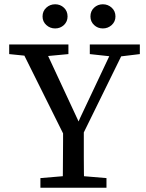

<svg xmlns="http://www.w3.org/2000/svg" viewBox="-20 -878 684 898"><path d="M169 0V-45L311 -57H335L478 -45V0ZM273 0Q274 -34 274 -69Q274 -104 274.5 -141Q275 -178 275 -218Q275 -258 275 -301H372Q372 -258 372 -218.5Q372 -179 372 -142Q372 -105 372.5 -69.5Q373 -34 374 0ZM292 -220 68 -670H180L361 -281H335L355 -327L517 -670H574L353 -220ZM23 -625V-670H300V-625L172 -613H141ZM400 -625V-670H634V-625L535 -613H510ZM238 -745Q214 -745 196.5 -761Q179 -777 179 -801Q179 -826 196.5 -842Q214 -858 238 -858Q262 -858 279 -842Q296 -826 296 -801Q296 -777 279 -761Q262 -745 238 -745ZM461 -745Q437 -745 420 -761Q403 -777 403 -801Q403 -826 420 -842Q437 -858 461 -858Q485 -858 502.5 -842Q520 -826 520 -801Q520 -777 502.5 -761Q485 -745 461 -745Z"/></svg>

Font: Source Serif 4 18pt
Style: Regular
Weight: 400
Designer: Frank Grießhammer
Foundry: Adobe Systems Incorporated
Version: Version 4.004;hotconv 1.0.116;makeotfexe 2.5.65601